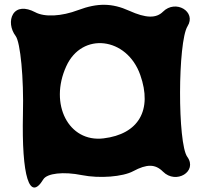

<svg xmlns="http://www.w3.org/2000/svg" viewBox="-20 -858 861 820"><path d="M36 -798C20 -772 25 -733 47 -704C67 -677 82 -525 78 -371C72 -104 106 5 165 -92C181 -118 251 -126 330 -110C405 -95 505 -103 549 -127C607 -158 643 -158 676 -125C732 -69 825 -126 780 -188C738 -245 739 -679 781 -746C820 -808 730 -862 676 -808C647 -779 603 -780 532 -812C459 -845 397 -846 314 -815C243 -788 170 -784 130 -806C88 -828 53 -825 36 -798ZM579 -538C632 -388 572 -285 422 -267C273 -249 189 -413 263 -575C330 -723 522 -700 579 -538Z"/></svg>

Font: Hussar Skorodowane
Style: Bold
Weight: 700
Foundry: Cannot Into Space Fonts
Version: Version 0.892